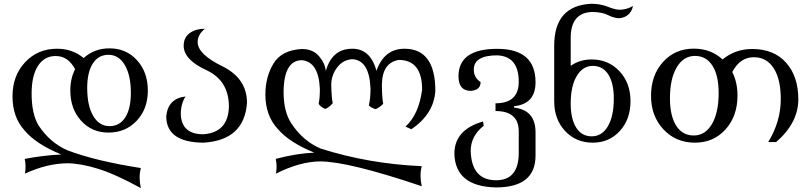

<svg xmlns="http://www.w3.org/2000/svg" viewBox="-20 -737 4249 1005"><path d="M553.7 -76.7Q606.4 -76.7 635.7 -122.6Q665 -168.5 665 -250.5Q665 -342.8 633.3 -396.5Q601.6 -450.2 547.9 -450.2Q495.1 -450.2 465.8 -404.5Q436.5 -358.9 436.5 -276.4Q436.5 -183.6 468 -130.1Q499.5 -76.7 553.7 -76.7ZM717.3 247.6Q582 173.3 490.2 145.5Q398.4 117.7 331.5 117.7Q225.6 118.7 110.4 171.9Q113.8 153.3 113.8 135.3Q113.8 114.7 109.4 94.7Q208.5 75.7 301.3 71.8Q168.9 17.6 109.4 -53.2Q45.4 -123 45.4 -232.4Q45.4 -340.8 111.6 -411.4Q177.7 -481.9 278.3 -481.9Q359.9 -481.9 418 -433.1Q473.1 -483.9 553.7 -483.9Q640.6 -483.9 697.3 -421.6Q753.9 -359.4 753.9 -262.7Q753.9 -167 695.6 -105Q637.2 -43 547.9 -43Q460.9 -43 404.5 -105Q348.1 -167 348.1 -263.7Q348.1 -326.2 373 -374.5Q336.9 -443.8 271.5 -443.8Q211.9 -443.8 178.7 -392.1Q145.5 -340.3 145.5 -247.1Q145.5 -142.1 181.2 -81.5Q241.7 10.7 334.5 50.3Q480 105.5 717.3 142.6Q710.9 166.5 710.9 192.9Q710.9 219.2 717.3 247.6Z M1044.4 9.8Q852.1 8.3 850.1 -126.5Q858.4 -221.7 951.2 -231.9Q926.3 -193.8 926.3 -138.7Q930.7 -34.2 1043.9 -34.2Q1174.8 -43 1178.2 -179.2Q1178.2 -315.4 1059.8 -370.1Q941.4 -424.8 941.4 -497.6Q941.4 -540.5 972.7 -563.5Q1003.9 -586.4 1052.7 -586.4Q1014.6 -556.2 1014.6 -516.6Q1014.6 -453.6 1143.8 -390.1Q1272.9 -326.7 1272.9 -198.2Q1258.3 -2.4 1044.4 9.8Z M2187.5 237.8Q1803.2 107.9 1655.3 107.9Q1549.3 108.9 1424.3 171.9Q1427.7 153.3 1427.7 135.3Q1427.7 114.7 1423.3 94.7Q1532.2 65.9 1625 62Q1492.7 7.8 1433.1 -63Q1369.1 -132.8 1369.1 -242.2Q1369.1 -334.5 1411.6 -404.5Q1454.1 -474.6 1559.6 -480.5Q1617.7 -480.5 1649.7 -443.1Q1681.6 -405.8 1685.5 -365.2Q1717.3 -481.9 1824.7 -481.9Q1918.5 -481.9 1950.7 -366.7Q1991.2 -481.9 2097.2 -481.9Q2258.8 -481.9 2258.8 -260.7Q2250.5 -140.1 2133.3 -60.5L2102.5 -74.2Q2172.9 -138.7 2189.5 -268.1Q2189.5 -423.3 2066.9 -423.3Q1980 -408.2 1979 -293Q1979.5 -224.1 1985.8 -193.8Q1970.2 -176.8 1946.3 -165.5Q1919.9 -173.8 1910.6 -185.5Q1919.4 -219.2 1919.4 -272.9Q1913.6 -421.9 1824.7 -427.2Q1776.4 -424.8 1745.1 -384.3Q1713.9 -343.8 1713.9 -291.5Q1715.3 -224.6 1721.7 -197.3Q1706.5 -177.2 1682.6 -166.5Q1654.8 -179.2 1647.9 -193.8Q1654.3 -221.7 1654.3 -271.5Q1648.4 -413.1 1560.5 -421.9Q1466.3 -421.9 1464.4 -256.8Q1464.4 -151.9 1504.9 -91.3Q1565.4 1 1658.2 40.5Q1909.2 120.6 2187.5 132.8Q2181.2 156.7 2181.2 183.1Q2181.2 209.5 2187.5 237.8Z M2575.7 244.1Q2363.3 239.3 2358.4 67.9Q2358.4 -58.1 2508.3 -101.1L2512.2 -78.6Q2443.8 -25.9 2443.8 53.7Q2448.7 206.5 2577.1 206.5Q2695.3 206.5 2695.3 62.5V-49.3Q2695.3 -155.8 2573.7 -155.8V-196.3Q2695.3 -196.3 2695.3 -309.1Q2695.3 -442.4 2583 -447.3Q2460 -447.3 2460 -372.6Q2460 -331.1 2495.6 -307.1Q2495.6 -265.1 2443.8 -261.2Q2379.9 -262.2 2379.9 -337.4Q2379.9 -481.4 2582.5 -481.4Q2783.2 -481.4 2783.2 -306.6Q2783.2 -192.4 2670.9 -181.2V-173.8Q2783.2 -161.1 2783.2 -43.9V77.6Q2783.2 244.1 2575.7 244.1Z M3077.1 -23.4Q3130.9 -23.4 3161.9 -76.2Q3192.9 -128.9 3192.9 -220.7Q3192.9 -302.2 3164.1 -347.2Q3135.3 -392.1 3083 -392.1Q3030.3 -392.1 2998.8 -339.1Q2967.3 -286.1 2967.3 -195.3Q2967.3 -114.3 2996.1 -68.8Q3024.9 -23.4 3077.1 -23.4ZM3083 9.8Q2995.1 9.8 2938 -51.3Q2880.9 -112.3 2880.9 -207V-498Q2880.9 -708 3075.2 -717.3Q3122.1 -717.3 3161.4 -701.7Q3200.7 -686 3223.6 -686Q3256.8 -686 3293.5 -705.1Q3279.8 -648.4 3223.1 -641.6Q3194.3 -641.6 3162.6 -658Q3130.9 -674.3 3077.1 -674.3Q2967.3 -669.4 2967.3 -538.6V-392.1Q3014.2 -425.8 3077.1 -425.8Q3165 -425.8 3222.7 -364Q3280.3 -302.2 3280.3 -208Q3280.3 -112.3 3224.4 -51.3Q3168.5 9.8 3083 9.8Z M3611.3 -27.8Q3671.4 -27.8 3706.5 -87.6Q3741.7 -147.5 3741.7 -250.5Q3741.7 -342.8 3709 -393.6Q3676.3 -444.3 3617.7 -444.3Q3557.6 -444.3 3522.2 -384.5Q3486.8 -324.7 3486.8 -222.2Q3486.8 -130.4 3519.5 -79.1Q3552.2 -27.8 3611.3 -27.8ZM3617.7 9.8Q3518.1 9.8 3452.9 -59.6Q3387.7 -128.9 3387.7 -235.4Q3387.7 -343.3 3450.7 -412.8Q3513.7 -482.4 3611.3 -482.4Q3701.2 -482.4 3762.2 -425.8Q3827.6 -480.5 3918.5 -480.5Q4030.8 -480.5 4094.7 -408.9Q4158.7 -337.4 4158.7 -216.8Q4158.7 -94.2 4042.5 6.8H4001Q4066.9 -100.6 4066.9 -218.3Q4066.9 -322.3 4029.8 -379.9Q3992.7 -437.5 3925.8 -437.5Q3853.5 -437.5 3813 -359.9Q3840.3 -306.6 3840.3 -236.8Q3840.3 -128.9 3777.6 -59.6Q3714.8 9.8 3617.7 9.8Z"/></svg>

Font: Kelvinch
Style: Regular
Weight: 400
Designer: Paul James MIller
Foundry: High-Logic / Made with FontCreator
Version: Version 3.30 September 23, 2016